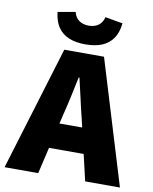

<svg xmlns="http://www.w3.org/2000/svg" viewBox="-103 -921 789 990"><g transform="rotate(10 292.0 -426.0)"><path d="M-10 0 188 -650H396L594 0H412L338 -316Q326 -363 314 -418Q302 -473 290 -522H286Q276 -473 264 -418Q252 -363 240 -316L166 0ZM132 -138V-271H450V-138ZM290 -696Q239 -696 203 -711Q167 -726 146 -757Q125 -788 120 -836L212 -852Q219 -823 239.5 -808.5Q260 -794 290 -794Q320 -794 340.5 -808.5Q361 -823 368 -852L460 -836Q455 -788 434 -757Q413 -726 377 -711Q341 -696 290 -696Z"/></g></svg>

Font: Source Sans 3 Black
Style: Regular
Weight: 900
Designer: Paul D. Hunt
Foundry: Adobe
Version: Version 3.046;hotconv 1.0.118;makeotfexe 2.5.65603